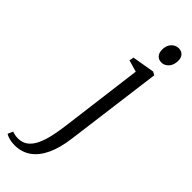

<svg xmlns="http://www.w3.org/2000/svg" viewBox="-445 -753 1025 1025"><g transform="rotate(45 68.0 -240.0)"><path d="M137.5 10Q127.5 89.5 102.2 143.8Q77 198 37.5 225.8Q-2 253.5 -54.5 253.5Q-76 253.5 -95 248.5Q-114 243.5 -123.5 236L-111 207Q-104 210 -91.8 212.5Q-79.5 215 -68 215Q-35.5 215 -13 198.5Q9.5 182 24.8 151Q40 120 49.8 77.5Q59.5 35 66 -17L125.5 -482L59 -501L64 -526.5L190.5 -548L209 -538ZM188 -613Q166.5 -613 154 -626.8Q141.5 -640.5 141.5 -665Q141.5 -696 158.8 -714.5Q176 -733 200 -733Q220.5 -733 232.8 -719.8Q245 -706.5 245 -683.5Q245 -651 227.8 -632Q210.5 -613 188 -613Z"/></g></svg>

Font: Merriweather 60pt Light
Style: Italic
Weight: 300
Italic angle: -7.8°
Version: Version 2.101